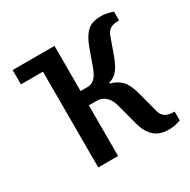

<svg xmlns="http://www.w3.org/2000/svg" viewBox="-124 -627 748 755"><g transform="rotate(-30 250.0 -250.0)"><path d="M20 -435V-500H210L120 -435ZM435 10Q394 10 370 -12Q346 -34 335 -75L310 -170Q294 -230 244 -230H210V0H120V-500H210V-295H244Q260 -295 274 -308Q288 -321 300 -355L325 -425Q341 -469 362.5 -489.5Q384 -510 425 -510Q444 -510 462 -505Q480 -500 480 -500V-460Q450 -460 437.5 -450Q425 -440 420 -425L395 -355Q379 -310 363 -291.5Q347 -273 324 -267V-263Q351 -257 371.5 -238Q392 -219 405 -170L430 -75Q434 -60 447 -50Q460 -40 490 -40V0Q490 0 474 5Q458 10 435 10Z"/></g></svg>

Font: Cuprum
Style: Regular
Weight: 400
Designer: Jovanny Lemonad
Foundry: Jovanny Lemonad
Version: Version 3.000